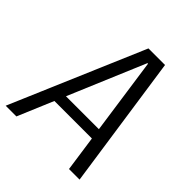

<svg xmlns="http://www.w3.org/2000/svg" viewBox="-223 -825 950 950"><g transform="rotate(45 252.0 -350.0)"><path d="M269 -700H385L487 0H413L321 -645H317L45 0H-30ZM116 -244H409L401 -187H108Z"/></g></svg>

Font: Pathway Extreme SemiCondensed Light
Style: Italic
Weight: 300
Width: 4
Italic angle: -8°
Version: Version 1.001;gftools[0.9.26]